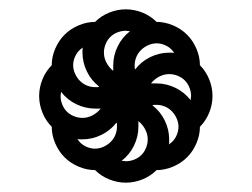

<svg xmlns="http://www.w3.org/2000/svg" viewBox="-20 -546 540 412"><path d="M184 -359Q186 -359 188.5 -359Q191 -359 193 -360Q176 -373 166.5 -392.5Q157 -412 157 -433Q157 -436 157 -439Q157 -442 158 -444Q148 -438 142.5 -427.5Q137 -417 137 -406Q137 -397 141 -388Q145 -379 151.5 -372.5Q158 -366 166.5 -362.5Q175 -359 184 -359ZM270 -397Q283 -414 302.5 -423.5Q322 -433 343 -433Q346 -433 349 -433Q352 -433 354 -432Q348 -442 337.5 -447.5Q327 -453 316 -453Q307 -453 298 -449Q289 -445 282.5 -438.5Q276 -432 272.5 -423.5Q269 -415 269 -406Q269 -404 269 -401.5Q269 -399 270 -397ZM223 -394V-406Q223 -427 232.5 -446.5Q242 -466 259 -479Q256 -479 254 -479.5Q252 -480 250 -480Q241 -480 232 -476.5Q223 -473 216.5 -466.5Q210 -460 206.5 -451Q203 -442 203 -433Q203 -422 208.5 -411.5Q214 -401 223 -394ZM389 -331Q389 -334 389.5 -336Q390 -338 390 -340Q390 -349 386.5 -358Q383 -367 376.5 -373.5Q370 -380 361 -383.5Q352 -387 343 -387Q332 -387 321.5 -381.5Q311 -376 304 -367H316Q337 -367 356.5 -357.5Q376 -348 389 -331ZM157 -293Q168 -293 178.5 -298.5Q189 -304 196 -313H184Q163 -313 143.5 -322.5Q124 -332 111 -349Q111 -346 110.5 -344Q110 -342 110 -340Q110 -331 113.5 -322Q117 -313 123.5 -306.5Q130 -300 139 -296.5Q148 -293 157 -293ZM184 -227Q193 -227 202 -231Q211 -235 217.5 -241.5Q224 -248 227.5 -256.5Q231 -265 231 -274Q231 -276 231 -278.5Q231 -281 230 -283Q217 -266 197.5 -256.5Q178 -247 157 -247Q154 -247 151 -247Q148 -247 146 -248Q152 -238 162.5 -232.5Q173 -227 184 -227ZM342 -236Q352 -242 357.5 -252.5Q363 -263 363 -274Q363 -283 359 -292Q355 -301 348.5 -307.5Q342 -314 333.5 -317.5Q325 -321 316 -321Q314 -321 311.5 -321Q309 -321 307 -320Q324 -307 333.5 -287.5Q343 -268 343 -247Q343 -244 343 -241Q343 -238 342 -236ZM250 -200Q259 -200 268 -203.5Q277 -207 283.5 -213.5Q290 -220 293.5 -229Q297 -238 297 -247Q297 -258 291.5 -268.5Q286 -279 277 -286V-274Q277 -253 267.5 -233.5Q258 -214 241 -201Q244 -201 246 -200.5Q248 -200 250 -200ZM250 -154Q232 -154 214.5 -161Q197 -168 184 -181Q166 -181 148.5 -188.5Q131 -196 118.5 -208.5Q106 -221 98.5 -238.5Q91 -256 91 -274Q78 -287 71 -304.5Q64 -322 64 -340Q64 -358 71 -375.5Q78 -393 91 -406Q91 -424 98.5 -441.5Q106 -459 118.5 -471.5Q131 -484 148.5 -491.5Q166 -499 184 -499Q197 -512 214.5 -519Q232 -526 250 -526Q268 -526 285.5 -519Q303 -512 316 -499Q334 -499 351.5 -491.5Q369 -484 381.5 -471.5Q394 -459 401.5 -441.5Q409 -424 409 -406Q422 -393 429 -375.5Q436 -358 436 -340Q436 -322 429 -304.5Q422 -287 409 -274Q409 -256 401.5 -238.5Q394 -221 381.5 -208.5Q369 -196 351.5 -188.5Q334 -181 316 -181Q303 -168 285.5 -161Q268 -154 250 -154Z"/></svg>

Font: Iosevka Custom
Style: Regular
Weight: 400
Monospace: yes
Designer: Belleve Invis
Foundry: Belleve Invis
Version: Version 32.5.0; ttfautohint (v1.8.4)